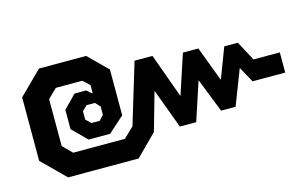

<svg xmlns="http://www.w3.org/2000/svg" viewBox="-67 -686 1313 818"><g transform="rotate(-15 590.0 -277.0)"><path d="M45 -137V-417L146 -517H354L437 -435V-233L367 -170H272L209 -233V-318L265 -375H316L335 -358H340V-392L311 -419H194L154 -380V-173L194 -133H422L467 -176L548 -444H627L698 -248L756 -424H824L882 -270L933 -404H993L1039 -318H1155V-229H1011L973 -298L913 -143H849L790 -293L734 -123H662L597 -298L549 -129L457 -37H146ZM338 -235 358 -256V-293L338 -314H302L280 -293V-256L302 -235Z"/></g></svg>

Font: Chakra Petch SemiBold
Style: Regular
Weight: 600
Designer: Katatrad Aksorn Co.,Ltd.
Foundry: Cadson Demak Co.,Ltd.
Version: Version 1.000; ttfautohint (v1.6)